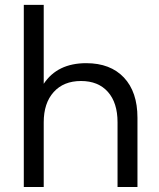

<svg xmlns="http://www.w3.org/2000/svg" viewBox="-20 -752 639 772"><path d="M75.7 0V-732.4H155.8V-415Q210.9 -498 326.7 -498Q423.8 -498 478.3 -440.2Q532.7 -382.3 532.7 -278.8V0H452.6V-260.3Q452.6 -338.9 413.8 -382.6Q375 -426.3 305.7 -426.3Q235.8 -426.3 195.8 -381.8Q155.8 -337.4 155.8 -260.3V0Z"/></svg>

Font: Kumbh Sans
Style: Regular
Weight: 400
Version: Version 1.005